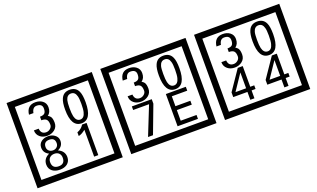

<svg xmlns="http://www.w3.org/2000/svg" viewBox="-101 -1547 3666 2223"><g transform="rotate(-20 1732.5 -435.0)"><path d="M1103 90H53V-960H1103ZM1028 15V-885H128V15ZM499 -556Q499 -504 460.5 -473Q422 -442 369 -442Q314 -442 280 -471Q242 -502 242 -554H301Q307 -485 370 -485Q398 -485 421 -504.5Q444 -524 444 -552Q444 -597 426 -616Q408 -635 363 -635V-679Q405 -679 421.5 -696Q438 -713 438 -754Q438 -812 369 -812Q318 -812 306 -744H251Q264 -855 368 -855Q419 -855 454 -829Q493 -800 493 -750Q493 -685 451 -658Q475 -642 483 -630Q499 -605 499 -556ZM917 -656Q917 -442 791 -442Q664 -442 664 -656Q664 -744 685 -789Q714 -855 791 -855Q868 -855 897 -789Q917 -745 917 -656ZM864 -656Q864 -723 855 -752Q840 -809 791 -809Q742 -809 726 -752Q718 -723 718 -656Q718 -587 726 -553Q742 -488 791 -488Q839 -488 855 -554Q864 -587 864 -656ZM501 -132Q501 -79 462 -49Q426 -23 372 -23Q317 -23 281 -49Q241 -79 241 -132Q241 -207 316 -241Q253 -271 253 -337Q253 -384 290 -411Q324 -435 372 -435Q419 -435 452 -410Q490 -383 490 -337Q490 -271 425 -241Q501 -207 501 -132ZM440 -326Q440 -392 372 -392Q303 -392 303 -326Q303 -297 322.5 -279Q342 -261 372 -261Q401 -261 420.5 -279Q440 -297 440 -326ZM448 -143Q448 -178 427.5 -198.5Q407 -219 372 -219Q336 -219 314.5 -198.5Q293 -178 293 -143Q293 -65 372 -65Q448 -65 448 -143ZM845 -30H794V-361Q748 -323 708 -315V-361Q759 -378 790 -427H845Z M2258 90H1208V-960H2258ZM2183 15V-885H1283V15ZM1654 -556Q1654 -504 1615.5 -473Q1577 -442 1524 -442Q1469 -442 1435 -471Q1397 -502 1397 -554H1456Q1462 -485 1525 -485Q1553 -485 1576 -504.5Q1599 -524 1599 -552Q1599 -597 1581 -616Q1563 -635 1518 -635V-679Q1560 -679 1576.5 -696Q1593 -713 1593 -754Q1593 -812 1524 -812Q1473 -812 1461 -744H1406Q1419 -855 1523 -855Q1574 -855 1609 -829Q1648 -800 1648 -750Q1648 -685 1606 -658Q1630 -642 1638 -630Q1654 -605 1654 -556ZM2072 -656Q2072 -442 1946 -442Q1819 -442 1819 -656Q1819 -744 1840 -789Q1869 -855 1946 -855Q2023 -855 2052 -789Q2072 -745 2072 -656ZM2019 -656Q2019 -723 2010 -752Q1995 -809 1946 -809Q1897 -809 1881 -752Q1873 -723 1873 -656Q1873 -587 1881 -553Q1897 -488 1946 -488Q1994 -488 2010 -554Q2019 -587 2019 -656ZM1648 -372 1519 -30H1458L1599 -383H1403V-427H1648ZM2073 -30H1822V-427H2068V-379H1878V-257H2062V-209H1878V-78H2073Z M3413 90H2363V-960H3413ZM3338 15V-885H2438V15ZM2809 -556Q2809 -504 2770.5 -473Q2732 -442 2679 -442Q2624 -442 2590 -471Q2552 -502 2552 -554H2611Q2617 -485 2680 -485Q2708 -485 2731 -504.5Q2754 -524 2754 -552Q2754 -597 2736 -616Q2718 -635 2673 -635V-679Q2715 -679 2731.5 -696Q2748 -713 2748 -754Q2748 -812 2679 -812Q2628 -812 2616 -744H2561Q2574 -855 2678 -855Q2729 -855 2764 -829Q2803 -800 2803 -750Q2803 -685 2761 -658Q2785 -642 2793 -630Q2809 -605 2809 -556ZM3227 -656Q3227 -442 3101 -442Q2974 -442 2974 -656Q2974 -744 2995 -789Q3024 -855 3101 -855Q3178 -855 3207 -789Q3227 -745 3227 -656ZM3174 -656Q3174 -723 3165 -752Q3150 -809 3101 -809Q3052 -809 3036 -752Q3028 -723 3028 -656Q3028 -587 3036 -553Q3052 -488 3101 -488Q3149 -488 3165 -554Q3174 -587 3174 -656ZM2818 -127H2769V-30H2718V-127H2543V-185L2708 -427H2769V-172H2818ZM2718 -172V-367L2587 -172ZM3238 -127H3189V-30H3138V-127H2963V-185L3128 -427H3189V-172H3238ZM3138 -172V-367L3007 -172Z"/></g></svg>

Font: Unicode BMP Fallback SIL
Style: Regular
Weight: 400
Foundry: NRSI, SIL International
Version: Version 5.1 Based on Unicode 5.1